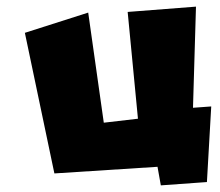

<svg xmlns="http://www.w3.org/2000/svg" viewBox="-20 -549 663 579"><path d="M55 -450 144 -26 455 -46 465 10 604 0 617 -228 562 -224 571 -529 365 -513 396 -191 293 -179 246 -511Z"/></svg>

Font: Super Mario
Style: Regular
Weight: 400
Version: Version 1.0